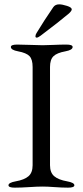

<svg xmlns="http://www.w3.org/2000/svg" viewBox="-20 -858 380 883"><path d="M143 -691Q143 -698 148 -706Q183 -764 225 -825Q234 -838 252 -838Q266 -838 288 -831Q310 -824 310 -815Q310 -808 297 -796Q252 -758 167 -694Q155 -685 149 -685Q143 -685 143 -691ZM130 -550Q130 -585 115.5 -600Q101 -615 63 -622Q30 -628 30 -642Q30 -653 59 -653Q87 -653 120.5 -651.5Q154 -650 176 -650Q196 -650 226.5 -651.5Q257 -653 285 -653Q314 -653 314 -642Q314 -628 281 -622Q242 -615 226 -599.5Q210 -584 210 -550V-98Q210 -64 229.5 -47.5Q249 -31 289 -24Q322 -18 322 -6Q322 5 293 5Q265 5 231.5 2.5Q198 0 176 0Q152 0 114 2.5Q76 5 48 5Q19 5 19 -6Q19 -18 52 -24Q92 -31 111 -47.5Q130 -64 130 -98Z"/></svg>

Font: EB Garamond SC 12
Style: Regular
Weight: 400
Version: Version 0.016 ; ttfautohint (v0.97) -l 8 -r 50 -G 200 -x 0 -